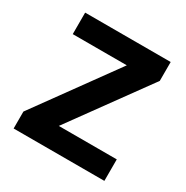

<svg xmlns="http://www.w3.org/2000/svg" viewBox="-131 -654 744 766"><g transform="rotate(30 241.0 -271.5)"><path d="M449 0H31V-78L296 -444H47V-543H441V-456L182 -99H449Z"/></g></svg>

Font: Noto Sans Lisu SemiBold
Style: Regular
Weight: 600
Designer: Monotype Design Team. David Williams.
Foundry: Monotype Imaging Inc.
Version: Version 2.102; ttfautohint (v1.8.4.7-5d5b)